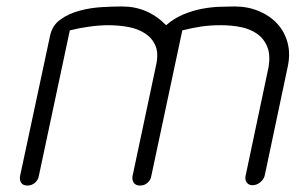

<svg xmlns="http://www.w3.org/2000/svg" viewBox="-20 -574 928 594"><path d="M100 -29Q98 -17 88 -8.5Q78 0 65 0Q51 0 45.5 -8.5Q40 -17 42 -29L135 -464Q142 -496 167.5 -514Q193 -532 226.5 -541Q260 -550 295.5 -552Q331 -554 358 -554Q437 -554 494 -496Q518 -517 546.5 -529Q575 -541 603.5 -546.5Q632 -552 659 -553Q686 -554 706 -554Q746 -554 780 -540Q814 -526 837 -501.5Q860 -477 869.5 -442.5Q879 -408 870 -367L799 -31Q796 -19 785 -10Q774 -1 761 -1Q749 -1 743 -10Q737 -19 740 -31L811 -367Q817 -404 807 -429Q797 -454 776 -469Q755 -484 726 -490Q697 -496 665 -496Q630 -496 603 -492Q576 -488 544 -480L448 -29Q446 -17 436.5 -8.5Q427 0 413 0Q400 0 394 -8.5Q388 -17 390 -29L463 -373Q471 -409 461 -432.5Q451 -456 429 -470.5Q407 -485 377 -490.5Q347 -496 316 -496Q288 -496 255.5 -491.5Q223 -487 196 -480Z"/></svg>

Font: VDS
Style: Thin Italic
Weight: 100
Width: 0
Designer: artmaker
Foundry: artmaker
Version: Version 1.000 2012 initial release